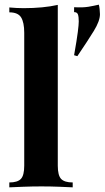

<svg xmlns="http://www.w3.org/2000/svg" viewBox="-20 -804 449 824"><path d="M228 -783V-93Q228 -51 242.5 -36Q257 -21 292 -21V0Q273 -1 235 -2.5Q197 -4 158 -4Q119 -4 79.5 -2.5Q40 -1 20 0V-21Q55 -21 69.5 -36Q84 -51 84 -93V-663Q84 -708 70.5 -729.5Q57 -751 20 -751V-772Q52 -769 82 -769Q123 -769 160 -772.5Q197 -776 228 -783ZM404 -784Q406 -779 407.5 -765.5Q409 -752 409 -743Q409 -714 382.5 -671Q356 -628 312 -563L298 -567Q310 -635 314 -667Q318 -699 318 -712Q318 -732 314.5 -742Q311 -752 298 -752V-773Q336 -771 359.5 -775Q383 -779 404 -784Z"/></svg>

Font: Playfair Display
Style: Bold
Weight: 700
Designer: Claus Eggers Sørensen
Foundry: Claus Eggers Sørensen
Version: Version 1.203